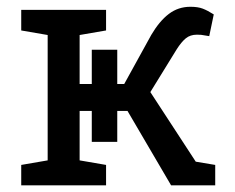

<svg xmlns="http://www.w3.org/2000/svg" viewBox="-20 -558 708 578"><path d="M43.9 0V-61.5L123.5 -75.2V-452.6L43.9 -466.3V-528.3H299.3V-466.3L219.7 -452.6V-305.2H256.3V-408.2H333V-305.2H354L435.5 -453.1Q460 -494.6 488.3 -516.1Q516.6 -537.6 553.2 -537.6Q575.7 -537.6 590.3 -532Q605 -526.4 623.5 -514.6L609.9 -449.2Q588.9 -452.6 585.7 -453.1Q582.5 -453.6 572.8 -453.6Q552.7 -453.6 539.3 -442.6Q525.9 -431.6 511.7 -409.2L432.6 -280.8L569.3 -71.3L627.9 -61.5V0H495.1L363.8 -224.1H333V-130.9H256.3V-224.1H219.7V-75.2L299.3 -61.5V0Z"/></svg>

Font: Roboto Slab
Style: Regular
Weight: 400
Designer: Google
Version: Version 2.000; ttfautohint (v1.8.1.43-b0c9)